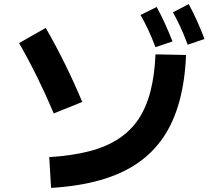

<svg xmlns="http://www.w3.org/2000/svg" viewBox="-20 -871 1040 936"><path d="M229 45 220 -105Q331 -112 414.5 -133.5Q498 -155 558 -194.5Q618 -234 656 -291.5Q694 -349 714 -428Q734 -507 738 -606L887 -603Q882 -479 855 -379Q828 -279 777.5 -203.5Q727 -128 650.5 -75.5Q574 -23 469 7Q364 37 229 45ZM381 -374 242 -318Q205 -406 163 -491.5Q121 -577 73 -661L203 -735Q253 -648 297.5 -557.5Q342 -467 381 -374ZM738 -641Q719 -691 701.5 -728Q684 -765 665 -798L744 -837Q766 -796 785.5 -753Q805 -710 821 -669ZM895 -653Q876 -704 858.5 -741.5Q841 -779 823 -811L900 -851Q923 -809 942 -766Q961 -723 977 -681Z"/></svg>

Font: Murecho Thin
Style: Bold
Weight: 700
Version: Version 1.010